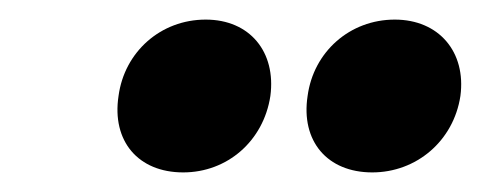

<svg xmlns="http://www.w3.org/2000/svg" viewBox="-20 -790 491 196"><path d="M190 -770C144 -770 107 -737 101 -692C94 -646 121 -614 167 -614C212 -614 249 -646 256 -692C262 -737 235 -770 190 -770ZM383 -770C337 -770 300 -737 294 -692C287 -646 314 -614 360 -614C405 -614 443 -646 450 -692C456 -737 428 -770 383 -770Z"/></svg>

Font: Trueno
Style: RoundBdIt
Weight: 700
Designer: Julieta Ulanovsky, Jasper
Foundry: Julieta Ulanovsky, Cannot Into Space Fonts
Version: Version 3.001